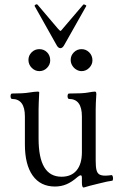

<svg xmlns="http://www.w3.org/2000/svg" viewBox="-20 -834 547 870"><path d="M351.1 -6.3V-27.8Q351.1 -39.6 346.2 -39.6Q340.3 -39.6 331.5 -32.2Q305.7 -9.3 281.2 1Q256.8 11.2 229 11.2Q163.6 11.2 128.2 -38.3Q92.8 -87.9 92.8 -179.7V-306.6Q92.8 -385.7 34.2 -385.7Q31.2 -385.7 29.5 -389.4Q27.8 -393.1 27.8 -397.9Q27.8 -403.3 29.5 -406.7Q31.2 -410.2 34.2 -410.2Q85 -410.2 111.3 -414.6Q137.7 -418.9 151.4 -418.9Q157.7 -418.9 157.7 -415.5Q154.8 -358.4 154.8 -337.9V-206.5Q154.8 -119.1 180.7 -76.2Q206.5 -33.2 258.8 -33.2Q303.2 -33.2 327.1 -62Q351.1 -90.8 351.1 -144.5V-306.6Q351.1 -385.7 292.5 -385.7Q289.6 -385.7 287.8 -389.4Q286.1 -393.1 286.1 -397.9Q286.1 -403.3 287.8 -406.7Q289.6 -410.2 292.5 -410.2Q355.5 -410.2 377.9 -414.6Q400.4 -418.9 410.2 -418.9Q413.6 -418.9 415 -416.3Q416.5 -413.6 416.5 -407.2Q413.6 -362.8 413.6 -337.9V-106Q413.6 -78.1 417.2 -63.7Q420.9 -49.3 430.2 -43.7Q439.5 -38.1 457 -38.1Q468.8 -38.1 484.9 -40.5Q488.3 -41 490.2 -36.4Q492.2 -31.7 492.2 -25.4Q492.2 -21 491.2 -18.1Q490.2 -15.1 488.3 -15.1Q470.2 -13.2 426.3 -2Q377.4 9.8 363.3 14.6Q360.4 15.6 358.9 15.6Q351.1 15.6 351.1 -6.3ZM108.9 -562.5Q108.9 -582.5 123.3 -596.9Q137.7 -611.3 158.2 -611.3Q179.2 -611.3 193.4 -596.9Q207.5 -582.5 207.5 -560.5Q207.5 -541 193.1 -526.4Q178.7 -511.7 158.2 -511.7Q138.7 -511.7 123.8 -526.6Q108.9 -541.5 108.9 -562.5ZM349.6 -611.3Q369.6 -611.3 384.3 -596.7Q398.9 -582 398.9 -560.5Q398.9 -541.5 384.3 -526.6Q369.6 -511.7 349.6 -511.7Q337.4 -511.7 325.9 -518.6Q314.5 -525.4 307.4 -537.1Q300.3 -548.8 300.3 -562.5Q300.3 -582.5 314.7 -596.9Q329.1 -611.3 349.6 -611.3ZM236.8 -628.9 137.2 -806.2Q136.7 -806.6 136.7 -808.1Q136.7 -809.6 140.6 -812.5Q142.6 -814.5 146 -814.5Q148.9 -814.5 150.9 -812L241.2 -705.6Q251.5 -693.8 253.9 -693.8Q256.3 -693.8 265.6 -705.6L356.4 -812Q357.9 -814 360.4 -814Q360.8 -814 365.2 -812.5Q372.6 -809.6 370.6 -806.2L270.5 -628.9Q263.2 -615.7 253.4 -615.7Q249 -615.7 244.6 -619.1Q240.2 -622.6 236.8 -628.9Z"/></svg>

Font: JuniusX Light
Style: Regular
Weight: 300
Designer: Peter S. Baker
Foundry: Briery Creek Software
Version: Version 1.008